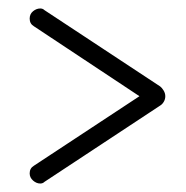

<svg xmlns="http://www.w3.org/2000/svg" viewBox="-20 -504 439 453"><path d="M75 -71Q66 -71 58 -78Q50 -85 50 -95Q50 -107 60 -113L309 -277L60 -442Q50 -448 50 -460Q50 -471 58 -477.5Q66 -484 75 -484Q81 -484 85 -480L358 -300Q362 -297 366 -290.5Q370 -284 370 -277Q370 -270 366.5 -264Q363 -258 358 -255L85 -75Q81 -71 75 -71Z"/></svg>

Font: Dosis ExtraLight Light
Style: Regular
Weight: 300
Version: Version 3.001; ttfautohint (v1.8.2)